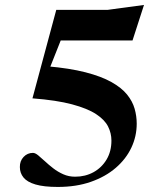

<svg xmlns="http://www.w3.org/2000/svg" viewBox="-20 -745 672 778"><path d="M214 12.5Q157.5 12.5 123.8 2.5Q90 -7.5 75.2 -25.8Q60.5 -44 60.5 -68Q60 -92.5 75.5 -109Q91 -125.5 113.5 -125.5Q122.5 -125.5 134.5 -115.8Q146.5 -106 161.8 -91.8Q177 -77.5 195.8 -63Q214.5 -48.5 236.5 -38.8Q258.5 -29 284.5 -29Q325.5 -29 358.8 -47.2Q392 -65.5 411.8 -98.5Q431.5 -131.5 431.5 -175.5Q431.5 -205 418 -232.2Q404.5 -259.5 369.5 -282.5Q334.5 -305.5 272 -322.2Q209.5 -339 111.5 -346.5L208 -705H416L563.5 -725L517 -581H204L250 -641.5L161.5 -418.5L170.5 -476.5Q262.5 -468.5 326.5 -452Q390.5 -435.5 431.5 -412.5Q472.5 -389.5 494.8 -362Q517 -334.5 525.5 -304.5Q534 -274.5 534 -244Q534 -192.5 512.2 -146.5Q490.5 -100.5 449 -64.8Q407.5 -29 348.2 -8.2Q289 12.5 214 12.5Z"/></svg>

Font: Newsreader 60pt SemiBold
Style: Regular
Weight: 600
Designer: Hugues Gentile
Foundry: Production Type
Version: Version 1.003